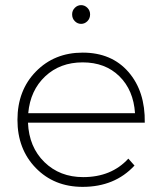

<svg xmlns="http://www.w3.org/2000/svg" viewBox="-20 -727 629 748"><path d="M261 -671Q261 -686 271.5 -696.5Q282 -707 296 -707Q310 -707 320.5 -696.5Q331 -686 331 -671Q331 -655 320.5 -644.5Q310 -634 296 -634Q282 -634 271.5 -644.5Q261 -655 261 -671ZM302 -522Q415 -522 480.5 -446.5Q546 -371 544 -249H89Q93 -154 153 -95.5Q213 -37 304 -37Q414 -37 480 -109L504 -82Q427 1 302 1Q191 1 119.5 -72.5Q48 -146 48 -260Q48 -375 120 -448.5Q192 -522 302 -522ZM90 -286H506Q500 -376 445 -430Q390 -484 302 -484Q214 -484 156 -429.5Q98 -375 90 -286Z"/></svg>

Font: Montserrat Ultra Light
Style: Regular
Weight: 200
Designer: Julieta Ulanovsky
Foundry: Julieta Ulanovsky
Version: Version 3.100;PS 003.100;hotconv 1.0.88;makeotf.lib2.5.64775